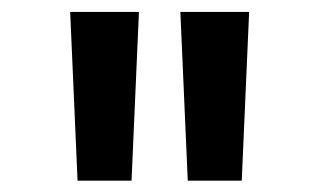

<svg xmlns="http://www.w3.org/2000/svg" viewBox="-20 -748 549 330"><path d="M113.3 -437.5 100.6 -727.5H218.8L206.1 -437.5ZM302.7 -437.5 290 -727.5H408.2L395.5 -437.5Z"/></svg>

Font: Inter Cardless
Style: Medium
Weight: 500
Designer: Rasmus Andersson
Foundry: rsms
Version: Version 4.001;git-9221beed3